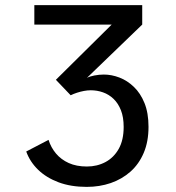

<svg xmlns="http://www.w3.org/2000/svg" viewBox="-20 -720 690 751"><path d="M319 11Q257.3 11 209.2 -6.9Q161.2 -24.9 129 -56.1Q96.9 -87.4 82.6 -127.4L169.9 -172.9Q179.2 -143.1 199 -119.5Q218.9 -95.9 248.9 -82.3Q279 -68.7 319.9 -68.7Q359.8 -68.7 392.5 -86.1Q425.2 -103.6 444.5 -137.9Q463.7 -172.3 463.7 -223.4Q463.7 -261.7 453 -288.8Q442.3 -315.9 424.1 -333.3Q405.9 -350.7 382.8 -358.8Q359.8 -366.9 335.1 -366.9Q322.1 -366.9 308.4 -364.3Q294.6 -361.7 281.4 -357.4Q268.1 -353.1 256.4 -347.4L198.6 -407.9L416.9 -623.9H114.3V-700H536.3V-623.9L319.9 -415.3Q330.2 -421.1 349.4 -424.8Q368.5 -428.4 386.2 -428.4Q416.4 -428.4 447.1 -416.7Q477.8 -405 503.6 -380.2Q529.5 -355.5 545.2 -316.8Q560.9 -278 560.9 -223.9Q560.9 -166.1 542.2 -122.1Q523.6 -78.2 490.3 -48.6Q456.9 -19.1 413.2 -4Q369.5 11 319 11Z"/></svg>

Font: Trispace Thin
Style: Regular
Weight: 100
Designer: Tyler Finck
Foundry: Etcetera Type Company
Version: Version 1.210